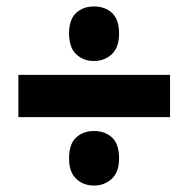

<svg xmlns="http://www.w3.org/2000/svg" viewBox="-20 -701 584 595"><path d="M271 -512Q238 -512 216 -533Q194 -554 194 -597Q194 -641 216 -661Q238 -681 271 -681Q305 -681 327 -661Q349 -641 349 -597Q349 -554 326.5 -533Q304 -512 271 -512ZM37 -338V-469H507V-338ZM271 -126Q238 -126 216 -147Q194 -168 194 -210Q194 -255 216 -275Q238 -295 271 -295Q305 -295 327 -275Q349 -255 349 -210Q349 -168 326.5 -147Q304 -126 271 -126Z"/></svg>

Font: Noto Sans Tamil UI SemiCondensed Black
Style: Regular
Weight: 900
Width: 4
Designer: Jelle Bosma - Monotype Design Team
Foundry: Monotype Imaging Inc.
Version: Version 2.004; ttfautohint (v1.8.4.7-5d5b)